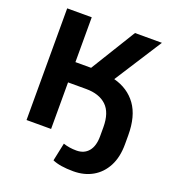

<svg xmlns="http://www.w3.org/2000/svg" viewBox="-157 -826 1032 1139"><g transform="rotate(20 359.0 -257.0)"><path d="M435 191Q350 191 303 170L327 56Q365 69 410 69Q459 69 486.5 36Q514 3 514 -59V-115Q514 -208 468.5 -251Q423 -294 340 -294H226V0H71V-705H226V-422H325L499 -705H669L477 -406Q568 -382 618.5 -312Q669 -242 669 -121V-65Q669 17 639 74Q609 131 556.5 161Q504 191 435 191Z"/></g></svg>

Font: Nunito Sans ExtraBold
Style: Regular
Weight: 800
Designer: Vernon Adams
Foundry: Vernon Adams
Version: Version 3.101; ttfautohint (v1.8.4.7-5d5b);gftools[0.9.27]